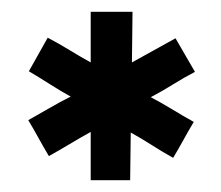

<svg xmlns="http://www.w3.org/2000/svg" viewBox="-20 -740 375 326"><path d="M134 -516Q116 -506 98.5 -495.5Q81 -485 63 -475Q54 -490 45.5 -505.5Q37 -521 28 -536Q46 -546 64 -556.5Q82 -567 100 -576Q82 -586 64 -597.5Q46 -609 29 -619Q37 -633 45 -647.5Q53 -662 61 -676Q80 -666 98 -655Q116 -644 134 -634V-720H205Q205 -698 204.5 -676.5Q204 -655 204 -634Q222 -644 241 -654.5Q260 -665 278 -675Q286 -661 294.5 -646.5Q303 -632 311 -618Q292 -608 273.5 -596.5Q255 -585 236 -575Q255 -565 273 -554Q291 -543 309 -533Q300 -518 291.5 -502.5Q283 -487 274 -472Q256 -482 238 -493.5Q220 -505 202 -515Q202 -495 201.5 -474.5Q201 -454 201 -434H134Z"/></svg>

Font: Reem Kufi Fun Medium
Style: Regular
Weight: 500
Designer: Khaled Hosny
Version: Version 1.005